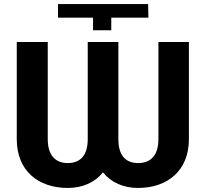

<svg xmlns="http://www.w3.org/2000/svg" viewBox="-20 -923 1021 953"><path d="M63.2 -714.5V-232.2C63.2 -74.6 170.5 9.9 316.4 9.9C388.5 9.9 450.6 -16.7 491.1 -67.5C531.6 -16.7 593.4 9.9 665.5 9.9C809.7 9.9 917.6 -74.6 917.6 -232.2V-714.5H766.3V-232.2C766.3 -154.1 729.8 -113.6 665.5 -113.6C601.6 -113.6 567.5 -154.1 567.5 -232.2V-714.5H415.5V-232.2C415.5 -154.1 380.7 -113.6 316.4 -113.6C252.5 -113.6 217 -155.2 217 -232.2V-714.5ZM441.8 -835.2V-772.7H532.3V-835.2H716.6L715.2 -902.7H267.8V-835.2Z"/></svg>

Font: Inter-Hewn
Style: Bold
Weight: 700
Designer: Rasmus Andersson
Foundry: rsms
Version: Version 3.012;git-f93a4a705